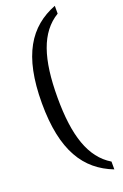

<svg xmlns="http://www.w3.org/2000/svg" viewBox="-197 -859 756 1178"><g transform="rotate(-20 180.5 -270.0)"><path d="M331 264V213C205 137 154 -20 154 -269C154 -520 205 -677 331 -753V-804C154 -735 52 -583 52 -269C52 43 154 195 331 264Z"/></g></svg>

Font: Noto Serif Sinhala Condensed Medium
Style: Regular
Weight: 500
Width: 3
Designer: Jelle Bosma - Monotype Design Team
Foundry: Monotype Imaging Inc.
Version: Version 2.007